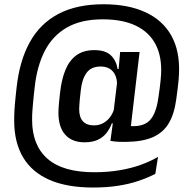

<svg xmlns="http://www.w3.org/2000/svg" viewBox="-20 -686 885 879"><path d="M367 -34.5Q310 -34.5 278.8 -69.2Q247.5 -104 247.5 -170Q247.5 -174.5 247.8 -180Q248 -185.5 248.5 -194.8Q249 -204 250.5 -220Q252 -236 255 -261.5Q261.5 -322 279.5 -365.8Q297.5 -409.5 329.8 -433Q362 -456.5 412 -456.5Q462.5 -456.5 487.2 -433Q512 -409.5 518.5 -370H542.5L515.5 -284Q516 -287.5 516 -290.8Q516 -294 516 -297Q516 -324.5 507 -343.2Q498 -362 481.2 -371.8Q464.5 -381.5 441 -381.5Q397.5 -381.5 376.5 -352.8Q355.5 -324 350 -274Q347 -248.5 345.5 -232.8Q344 -217 343.5 -208Q343 -199 342.8 -194.2Q342.5 -189.5 342.5 -186Q342.5 -149 359.8 -130.5Q377 -112 410.5 -112Q432.5 -112 450.8 -121.5Q469 -131 482.5 -148Q496 -165 502.5 -187.5L513.5 -121.5H492Q482.5 -96 467 -76.5Q451.5 -57 427.2 -45.8Q403 -34.5 367 -34.5ZM485.5 -41 500 -147.5 498.5 -163 519 -333 521 -347 529.5 -442.5 530 -448H619L572.5 -52ZM554 -110Q563.5 -109.5 570.8 -109Q578 -108.5 590.5 -108.5Q643.5 -108.5 669 -138.8Q694.5 -169 704 -232Q708.5 -260 711.2 -282.2Q714 -304.5 715.5 -320.8Q717 -337 717.5 -347Q721.5 -426 692.8 -482Q664 -538 603.2 -567.8Q542.5 -597.5 450.5 -597.5Q351 -597.5 285.8 -559.8Q220.5 -522 185 -452.8Q149.5 -383.5 139 -288.5Q136 -262.5 134 -243Q132 -223.5 130.8 -208.5Q129.5 -193.5 128.5 -181.2Q127.5 -169 127.2 -158.5Q127 -148 127 -137Q127 -21 197.5 40.8Q268 102.5 411 102.5Q475 102.5 528.8 93.2Q582.5 84 626.2 68Q670 52 703.5 32L691 110Q656 128 614 142.2Q572 156.5 520.5 164.5Q469 172.5 405.5 172.5Q287.5 172.5 207.2 137.8Q127 103 86 34.8Q45 -33.5 45 -133.5Q45 -145.5 45.2 -157.2Q45.5 -169 46.2 -181.8Q47 -194.5 48.2 -209.8Q49.5 -225 51.5 -243.8Q53.5 -262.5 56 -285.5Q69.5 -408.5 116.8 -493.5Q164 -578.5 247.8 -622.5Q331.5 -666.5 453.5 -666.5Q566.5 -666.5 645.5 -630.2Q724.5 -594 764.2 -523.2Q804 -452.5 799.5 -348.5Q799 -337 797.8 -321.5Q796.5 -306 793.8 -283.8Q791 -261.5 786.5 -228.5Q777.5 -163 752 -120.8Q726.5 -78.5 679.8 -58Q633 -37.5 559 -36.5Q539.5 -36 521.2 -37Q503 -38 485.5 -41Z"/></svg>

Font: Anek Telugu Medium Medium
Style: Regular
Weight: 500
Version: Version 1.003